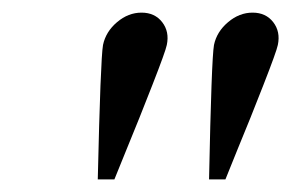

<svg xmlns="http://www.w3.org/2000/svg" viewBox="-20 -768 485 304"><path d="M134.8 -483.9Q139.2 -674.8 143.1 -696.8Q147.5 -717.8 165.3 -732.9Q183.1 -748 204.1 -748Q225.1 -748 236.8 -732.9Q248.5 -717.8 244.1 -696.8Q242.2 -687 221.4 -633.8Q200.7 -580.6 180.7 -532.2L161.1 -483.9ZM311 -483.9Q314.9 -674.8 318.8 -696.8Q323.2 -717.8 341.1 -732.9Q358.9 -748 379.9 -748Q400.9 -748 412.6 -732.9Q424.3 -717.8 419.9 -696.8Q418 -687 397.2 -633.8Q376.5 -580.6 356.4 -532.2L336.9 -483.9Z"/></svg>

Font: Fin Serif Display
Style: Italic
Weight: 400
Italic angle: -12°
Designer: J. Blake Harris
Version: Version 1.006;FEAKit 1.0